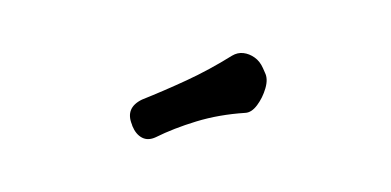

<svg xmlns="http://www.w3.org/2000/svg" viewBox="-32 -803 564 277"><g transform="rotate(10 250.0 -665.0)"><path d="M204 -596Q194 -589 184.5 -592Q175 -595 168 -606L167 -608Q160 -619 162 -628.5Q164 -638 175 -646Q204 -664 233.5 -684.5Q263 -705 292 -731Q299 -737 307.5 -737.5Q316 -738 324.5 -734Q333 -730 339 -721L343 -715Q349 -707 347.5 -693Q346 -679 340 -667Q334 -655 325 -653Q288 -644 257.5 -628.5Q227 -613 204 -596Z"/></g></svg>

Font: Winky Sans Light
Style: Regular
Weight: 300
Designer: Simon Atzbach
Foundry: typofactur
Version: Version 1.205